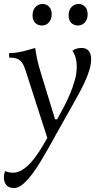

<svg xmlns="http://www.w3.org/2000/svg" viewBox="-44 -679 504 965"><path d="M232.9 -79.1H243.2Q257.8 -106 275.1 -138.2Q292.5 -170.4 307.1 -205.1Q321.8 -239.7 331.8 -275.1Q341.8 -310.5 341.8 -344.2Q341.8 -366.2 336.9 -386Q332 -405.8 319.8 -423.8Q329.6 -431.6 341.8 -434.8Q354 -438 366.2 -438Q390.1 -438 402.1 -423.1Q414.1 -408.2 414.1 -381.8Q414.1 -357.4 405.8 -329.3Q397.5 -301.3 384.5 -272.5Q371.6 -243.7 356.4 -215.8Q341.3 -188 328.1 -164.1L235.8 0Q222.2 24.9 205.8 54.2Q189.5 83.5 171.9 113Q154.3 142.6 136 170.2Q117.7 197.8 99.1 219Q80.6 240.2 62.5 253.2Q44.4 266.1 27.8 266.1Q0 266.1 -12.2 251Q-24.4 235.8 -24.4 213.4Q-24.4 204.1 -22.9 196.8Q-21.5 189.5 -18.1 181.2Q-10.7 184.1 -0.7 186.5Q9.3 189 20.5 189Q44.9 189 67.6 175Q90.3 161.1 111.8 137.2Q133.3 113.3 153.6 81.5Q173.8 49.8 193.8 14.2L85 -323.2Q79.1 -341.8 72.5 -354.5Q65.9 -367.2 57.1 -374.8Q48.3 -382.3 36.9 -385.7Q25.4 -389.2 9.8 -389.2H2V-412.1Q23.4 -412.6 39.3 -414.8Q55.2 -417 69.3 -420.4Q83.5 -423.8 98.4 -428.2Q113.3 -432.6 132.8 -438Q135.3 -420.4 138.2 -404.8Q141.1 -389.2 144.5 -374Q147.9 -358.9 152.3 -343.3Q156.7 -327.6 162.1 -310.1ZM166.5 -550.8Q147 -550.8 133.3 -563.7Q119.6 -576.7 119.6 -603Q119.6 -614.3 123 -624.5Q126.5 -634.8 133.1 -642.3Q139.6 -649.9 148.9 -654.5Q158.2 -659.2 169.9 -659.2Q188.5 -659.2 202.1 -646Q215.8 -632.8 215.8 -606.9Q215.8 -595.7 212.4 -585.4Q209 -575.2 202.9 -567.6Q196.8 -560.1 187.5 -555.4Q178.2 -550.8 166.5 -550.8ZM347.7 -550.8Q328.1 -550.8 314.5 -563.7Q300.8 -576.7 300.8 -603Q300.8 -614.3 304.2 -624.5Q307.6 -634.8 314.2 -642.3Q320.8 -649.9 329.8 -654.5Q338.9 -659.2 350.6 -659.2Q369.1 -659.2 382.8 -646Q396.5 -632.8 396.5 -606.9Q396.5 -595.7 393.3 -585.4Q390.1 -575.2 383.8 -567.6Q377.4 -560.1 368.4 -555.4Q359.4 -550.8 347.7 -550.8Z"/></svg>

Font: Simonetta
Style: Regular
Weight: 400
Designer: Gayaneh Bagdasaryan
Foundry: BrownFox
Version: Version 1.001